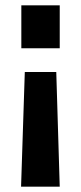

<svg xmlns="http://www.w3.org/2000/svg" viewBox="-20 -520 304 720"><path d="M204 -500V-339H60V-500ZM191 -250 204 180H59L73 -250Z"/></svg>

Font: Titillium Web
Style: Bold
Weight: 700
Version: Version 1.001;PS 57.000;hotconv 1.0.70;makeotf.lib2.5.55311